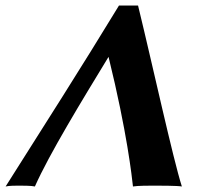

<svg xmlns="http://www.w3.org/2000/svg" viewBox="-109 -672 754 695"><path d="M283.9 -466.2C351.7 -190.8 368.6 -29.8 372.3 3C389.8 0 431.8 0 448.8 0C465.8 0 532.8 0 549.3 3C517.1 -98 444.1 -433 390.7 -652H321.7C186.6 -430 51.2 -218 -88.7 3C-76.2 0 -51.2 0 -40.2 0C-29.2 0 5.8 0 17.3 3C69.1 -113.9 187.1 -307.3 283.9 -466.2Z"/></svg>

Font: Linux Biolinum O 
Style: Bold Italic
Weight: 700
Designer: Philipp H. Poll
Foundry: Philipp H. Poll
Version: Version 1.3.2